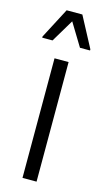

<svg xmlns="http://www.w3.org/2000/svg" viewBox="-130 -753 431 791"><g transform="rotate(15 85.0 -357.0)"><path d="M54 0V-510H114V0ZM-17 -579V-584L51 -714H118L187 -584V-579H144L85 -676L27 -579Z"/></g></svg>

Font: Saira ExtraCondensed
Style: Regular
Weight: 400
Width: 2
Designer: Hector Gatti with collaboration of the Omnibus-Type team
Foundry: Omnibus-Type
Version: Version 1.101